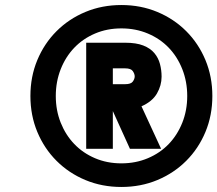

<svg xmlns="http://www.w3.org/2000/svg" viewBox="-20 -732 865 764"><path d="M463 -712Q540 -712 606 -684.5Q672 -657 721 -608Q770 -559 797.5 -493Q825 -427 825 -350Q825 -273 797.5 -207Q770 -141 721 -92Q672 -43 606 -15.5Q540 12 463 12Q386 12 320 -15.5Q254 -43 205 -92Q156 -141 128.5 -207Q101 -273 101 -350Q101 -427 128.5 -493Q156 -559 205 -608Q254 -657 320 -684.5Q386 -712 463 -712ZM463 -82Q520 -82 568.5 -102.5Q617 -123 651.5 -159Q686 -195 705.5 -244Q725 -293 725 -350Q725 -407 705.5 -456.5Q686 -506 651.5 -542Q617 -578 568.5 -598.5Q520 -619 463 -619Q406 -619 358 -598.5Q310 -578 275.5 -542Q241 -506 221.5 -456.5Q202 -407 202 -350Q202 -293 221.5 -244Q241 -195 275.5 -159Q310 -123 358 -102.5Q406 -82 463 -82ZM623 -427Q623 -392 604.5 -360Q586 -328 543 -309L621 -140H497L429 -290V-140H323V-562H478Q522 -562 550 -551Q578 -540 594 -521Q610 -502 616.5 -477.5Q623 -453 623 -427ZM478 -397Q501 -397 508.5 -407.5Q516 -418 516 -428Q516 -438 508.5 -449Q501 -460 478 -460H429V-397Z"/></svg>

Font: Overpass Heavy
Style: Italic
Weight: 900
Italic angle: -10°
Designer: Delve Withrington, Dave Bailey
Foundry: Delve Fonts
Version: Version 3.000;DELV;Overpass